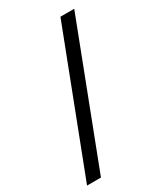

<svg xmlns="http://www.w3.org/2000/svg" viewBox="-193 -790 797 929"><g transform="rotate(-30 206.0 -325.0)"><path d="M86.4 61H8.8L305.7 -710.9H382.8Z"/></g></svg>

Font: Dirooz
Style: Regular
Weight: 400
Foundry: DejaVu fonts team - Redesigned by Saber Rastikerdar
Version: Version 0.2.1